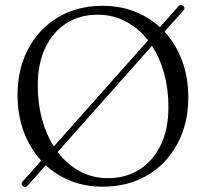

<svg xmlns="http://www.w3.org/2000/svg" viewBox="-20 -739 830 778"><path d="M72.5 14.5Q62.5 6.5 72 -4L147 -88Q101.5 -137.5 76.2 -205.2Q51 -273 51 -353.5Q51 -460 94.8 -541.8Q138.5 -623.5 216.2 -669.5Q294 -715.5 396 -715.5Q465.5 -715.5 524.2 -692.8Q583 -670 628 -629L702 -712.5Q712.5 -724 722.5 -715Q732.5 -706.5 723 -696.5L646.5 -610.5Q692.5 -561 717.8 -493.2Q743 -425.5 743 -345Q743 -238.5 699 -156.5Q655 -74.5 576.8 -28.5Q498.5 17.5 395.5 17.5Q327 17.5 268.5 -5.2Q210 -28 165.5 -69.5L93 12Q82.5 24 72.5 14.5ZM133 -393Q133 -320 150 -257Q167 -194 198 -145.5L580 -575.5Q542 -624.5 489.8 -652Q437.5 -679.5 376 -679.5Q304 -679.5 249.2 -644.8Q194.5 -610 163.8 -545.8Q133 -481.5 133 -393ZM662.5 -305Q662.5 -378.5 645 -441.8Q627.5 -505 596 -553.5L213.5 -123Q251.5 -73 303.5 -45Q355.5 -17 417.5 -17Q490 -17 545.2 -52Q600.5 -87 631.5 -151.5Q662.5 -216 662.5 -305Z"/></svg>

Font: Fraunces 9pt S000 Light
Style: Regular
Weight: 300
Version: Version 1.000; ttfautohint (v1.8.3)